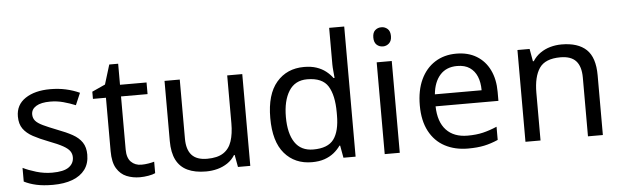

<svg xmlns="http://www.w3.org/2000/svg" viewBox="-49 -933 3610 1117"><g transform="rotate(-5 1756.5 -375.0)"><path d="M434 -148Q434 -96 408 -61Q382 -26 334 -8Q286 10 220 10Q164 10 123.5 1Q83 -8 52 -24V-104Q84 -88 129.5 -74.5Q175 -61 222 -61Q289 -61 319 -82.5Q349 -104 349 -140Q349 -160 338 -176Q327 -192 298.5 -208Q270 -224 217 -244Q165 -264 128 -284Q91 -304 71 -332Q51 -360 51 -404Q51 -472 106.5 -509Q162 -546 252 -546Q301 -546 343.5 -536.5Q386 -527 423 -510L393 -440Q359 -454 322 -464Q285 -474 246 -474Q192 -474 163.5 -456.5Q135 -439 135 -409Q135 -387 148 -371.5Q161 -356 191.5 -341.5Q222 -327 273 -307Q324 -288 360 -268Q396 -248 415 -219.5Q434 -191 434 -148Z M743 -62Q763 -62 784 -65.5Q805 -69 818 -73V-6Q804 1 778 5.5Q752 10 728 10Q686 10 650.5 -4.5Q615 -19 593 -55Q571 -91 571 -156V-468H495V-510L572 -545L607 -659H659V-536H814V-468H659V-158Q659 -109 682.5 -85.5Q706 -62 743 -62Z M1373 -536V0H1301L1288 -71H1284Q1267 -43 1240 -25Q1213 -7 1181 1.5Q1149 10 1114 10Q1050 10 1006.5 -10.5Q963 -31 941 -74Q919 -117 919 -185V-536H1008V-191Q1008 -127 1037 -95Q1066 -63 1127 -63Q1187 -63 1221.5 -85.5Q1256 -108 1270.5 -151.5Q1285 -195 1285 -257V-536Z M1733 10Q1633 10 1573 -59.5Q1513 -129 1513 -267Q1513 -405 1573.5 -475.5Q1634 -546 1734 -546Q1776 -546 1807 -535.5Q1838 -525 1861 -507Q1884 -489 1900 -467H1906Q1905 -480 1902.5 -505.5Q1900 -531 1900 -546V-760H1988V0H1917L1904 -72H1900Q1884 -49 1861 -30.5Q1838 -12 1806.5 -1Q1775 10 1733 10ZM1747 -63Q1832 -63 1866.5 -109.5Q1901 -156 1901 -250V-266Q1901 -366 1868 -419.5Q1835 -473 1746 -473Q1675 -473 1639.5 -416.5Q1604 -360 1604 -265Q1604 -169 1639.5 -116Q1675 -63 1747 -63Z M2246 -536V0H2158V-536ZM2203 -737Q2223 -737 2238.5 -723.5Q2254 -710 2254 -681Q2254 -653 2238.5 -639Q2223 -625 2203 -625Q2181 -625 2166 -639Q2151 -653 2151 -681Q2151 -710 2166 -723.5Q2181 -737 2203 -737Z M2623 -546Q2692 -546 2741.5 -516Q2791 -486 2817.5 -431.5Q2844 -377 2844 -304V-251H2477Q2479 -160 2523.5 -112.5Q2568 -65 2648 -65Q2699 -65 2738.5 -74.5Q2778 -84 2820 -102V-25Q2779 -7 2739 1.5Q2699 10 2644 10Q2568 10 2509.5 -21Q2451 -52 2418.5 -113.5Q2386 -175 2386 -264Q2386 -352 2415.5 -415Q2445 -478 2498.5 -512Q2552 -546 2623 -546ZM2622 -474Q2559 -474 2522.5 -433.5Q2486 -393 2479 -321H2752Q2752 -367 2738 -401Q2724 -435 2695.5 -454.5Q2667 -474 2622 -474Z M3238 -546Q3334 -546 3383 -499.5Q3432 -453 3432 -349V0H3345V-343Q3345 -408 3316 -440Q3287 -472 3225 -472Q3136 -472 3102 -422Q3068 -372 3068 -278V0H2980V-536H3051L3064 -463H3069Q3087 -491 3113.5 -509.5Q3140 -528 3172 -537Q3204 -546 3238 -546Z"/></g></svg>

Font: Noto Sans Hebrew
Style: Regular
Weight: 400
Designer: Monotype Design Team
Foundry: Monotype Imaging Inc.
Version: Version 2.003;January 10, 2023;FontCreator 14.0.0.2877 64-bi